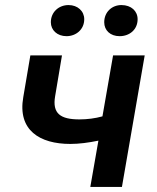

<svg xmlns="http://www.w3.org/2000/svg" viewBox="-20 -739 622 759"><path d="M258 -170C293 -170 330 -175 369 -183L337 0H462L552 -520H427L385 -279C356 -271 325 -267 294 -267C219 -267 186 -290 198 -359L225 -520H100L72 -355C49 -224 137 -170 258 -170ZM243 -596C280 -596 313 -622 313 -663C313 -695 287 -719 251 -719C212 -719 181 -691 181 -651C181 -620 206 -596 243 -596ZM453 -596C492 -596 524 -622 524 -663C524 -695 499 -719 460 -719C422 -719 392 -691 392 -651C392 -619 416 -596 453 -596Z"/></svg>

Font: Fixel Display 20240404 SemiBold
Style: Italic
Weight: 600
Italic angle: -10°
Designer: AlfaBravo + MacPaw
Foundry: Kyrylo Tkachov, Marchela Mozhyna, Serhii Makarenko, Maria Weinstein, Zakhar Kryvoshyya
Version: Version 1.211;Glyphs 3.2 (3225)